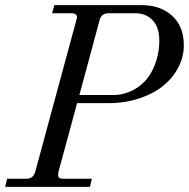

<svg xmlns="http://www.w3.org/2000/svg" viewBox="-30 -732 740 752"><path d="M-10 0 -2 -32H74Q100 -32 108 -59L269 -653Q274 -666 269.5 -673Q265 -680 250 -680H174L183 -712H524Q598 -712 644 -670.5Q690 -629 690 -554Q690 -510 669 -469Q648 -428 610.5 -397Q573 -366 516.5 -347Q460 -328 394 -328H272L199 -59Q196 -43 200 -37.5Q204 -32 218 -32H330L322 0ZM281 -360H415Q454 -360 491 -379Q528 -398 552 -432Q572 -460 583 -497Q594 -534 594 -572Q594 -626 567.5 -653Q541 -680 502 -680H394Q367 -680 360 -653Z"/></svg>

Font: Old Standard TT
Style: Italic
Weight: 400
Italic angle: -15.2°
Designer: Alexey Kryukov <alexios@thessalonica.org.ru>
Version: Version 2.2